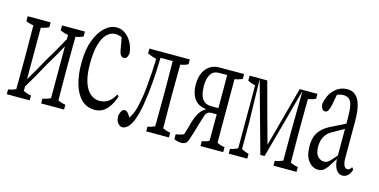

<svg xmlns="http://www.w3.org/2000/svg" viewBox="-67 -935 2632 1332"><g transform="rotate(15 1249.0 -268.5)"><path d="M431.2 -512.7Q431.2 -490.2 431.2 -477.5Q403.8 -464.4 377 -460.9Q377 -460.9 377 -457.5Q376.5 -356.9 375.5 -266.1Q375.5 -228 375.5 -199.2Q375.5 -160.6 376 -113.8Q376.5 -66.9 377 -3.9Q404.3 9.3 431.2 12.7Q431.2 34.7 431.2 47.4Q431.2 47.4 266.6 47.4Q266.6 35.2 266.6 12.7Q294.9 8.3 323.7 -5.4Q323.7 -186.5 323.7 -377.4Q278.8 -295.4 234.4 -222.7Q181.6 -125 128.4 -37.1Q128.4 -16.6 128.4 -5.4Q156.7 8.8 184.6 12.7Q184.6 34.7 184.6 47.4Q184.6 47.4 20 47.4Q20 35.2 20 12.7Q47.4 9.3 74.7 -3.9Q74.7 -3.9 74.7 -7.3Q74.7 -8.8 74.7 -19.5Q75.2 -61 75.2 -112.8Q75.2 -151.4 75.7 -199.2Q75.7 -228 75.7 -266.1Q75.2 -304.7 75.2 -353Q74.7 -394.5 74.7 -445.8Q74.7 -447.3 74.7 -458Q74.7 -458 74.7 -461.9Q47.4 -464.8 20 -477.5Q20 -490.2 20 -512.7Q20 -512.7 184.6 -512.7Q184.6 -490.2 184.6 -477.5Q156.7 -463.9 128.4 -459.5Q128.4 -269.5 128.4 -89.4Q173.3 -162.6 217.8 -245.1Q270.5 -332 323.7 -428.7Q323.7 -439.5 323.7 -460Q294.9 -463.9 266.6 -477.5Q266.6 -490.2 266.6 -512.7Q266.6 -512.7 431.2 -512.7Z M463.9 -294.9Q463.9 -391.6 489 -458.7Q514.2 -525.9 554.2 -561.8Q594.2 -597.7 638.2 -597.7Q671.9 -597.7 699.7 -577.9Q727.5 -558.1 746.6 -523.9Q765.6 -489.7 769.5 -446.8Q763.2 -405.8 739.7 -405.8Q723.6 -405.8 714.8 -419.4Q705.6 -434.6 702.1 -458.5Q702.1 -458.5 702.1 -459Q694.8 -504.9 687 -541Q681.6 -543.5 678.2 -544.4Q657.7 -551.3 641.1 -551.3Q606.4 -551.3 579.1 -523.4Q551.8 -495.6 537.1 -441.4Q522.5 -387.2 522.5 -306.4Q522.5 -225.6 539.8 -174.1Q557.1 -122.6 586.7 -98.4Q616.2 -74.2 652.3 -74.2Q672.4 -74.2 691.9 -81.1Q731.9 -95.2 762.2 -149.4Q767.6 -147.5 772.5 -135.7Q744.6 -52.2 694.8 -21Q669.9 -5.4 634.8 -5.4Q581.5 -5.4 543.2 -40Q504.9 -74.7 484.4 -139.9Q463.9 -205.1 463.9 -294.9Z M1021 11.7Q1046.4 8.3 1072.3 -4.4Q1073.7 -196.3 1073.7 -201.2Q1073.7 -229 1073.7 -266.6Q1073.7 -305.2 1073.5 -333.5Q1073.2 -361.8 1072.3 -467.8Q1072.3 -467.8 1072.3 -472.7Q1072.3 -472.7 984.9 -472.7Q982.4 -376 976.6 -300.8Q969.7 -211.4 955.1 -122.6Q940.9 -48.8 923.8 -8.3Q905.8 32.2 887.5 46.9Q869.1 61.5 852.5 61.5Q835.9 61.5 820.6 44.2Q805.2 26.9 805.2 -12.2Q811.5 -35.6 819.8 -47.4Q827.1 -57.6 840.1 -57.6Q853 -57.6 865.2 -43Q872.6 -34.2 879.4 -23.4Q881.3 -15.1 883.8 -16.6Q885.7 -15.1 887.7 -23.4Q899.9 -43 908.2 -63.5Q920.9 -95.2 930.7 -150.9Q939.5 -192.4 944.8 -250.5Q955.6 -368.7 958 -457.5Q926.8 -463.9 893.6 -479.5Q893.6 -491.7 893.6 -514.2Q893.6 -514.2 1184.1 -514.2Q1184.1 -492.2 1184.1 -479.5Q1156.7 -465.8 1129.4 -462.4Q1127.9 -324.7 1127.9 -266.6Q1127.9 -229 1127.9 -201.2Q1127.9 -160.2 1129.4 -20.5Q1129.4 -9.8 1129.4 -8.8Q1129.4 -5.4 1129.4 -5.4Q1156.7 8.3 1184.1 11.7Q1184.1 33.7 1184.1 45.9Q1184.1 45.9 1021 45.9Q1021 33.7 1021 11.7Z M1411.1 11.7Q1436.5 8.3 1462.4 -4.4Q1462.4 -4.4 1462.4 -8.3Q1462.4 -9.3 1462.4 -20Q1462.4 -62 1462.9 -113.8Q1462.9 -149.4 1462.9 -194.8Q1462.9 -194.8 1425.8 -194.8Q1406.7 -194.8 1396.2 -185.5Q1385.7 -176.3 1379.9 -157.2Q1374 -138.2 1364.7 -108.4Q1346.2 -40.5 1326.2 17.6Q1321.3 33.2 1315.2 42.5Q1309.1 51.8 1298.8 55.9Q1288.6 60.1 1272.9 60.1Q1257.3 60.1 1243.2 55.2Q1243.2 55.2 1223.6 48.3Q1223.6 35.2 1223.6 12.2Q1252 9.8 1280.3 -2.9Q1293.9 -45.4 1307.6 -97.2Q1327.6 -167 1363.8 -196.8Q1368.2 -200.7 1372.6 -203.6Q1377.9 -202.6 1383.3 -210.9Q1377 -207 1370.6 -212.9Q1341.8 -216.8 1321.3 -231Q1293.9 -250.5 1281.2 -284.2Q1268.6 -317.9 1268.6 -357.4Q1268.6 -403.3 1283.2 -438.2Q1297.9 -473.1 1327.6 -493.7Q1356 -513.7 1397.9 -513.7Q1397.9 -513.7 1574.2 -513.7Q1574.2 -491.2 1574.2 -479Q1546.9 -466.3 1519.5 -462.9Q1519.5 -462.9 1519.5 -459.5Q1519 -448.7 1519 -447.3Q1519 -395.5 1519 -354Q1519 -229 1519 -113.8Q1519 -64 1519.5 -8.8Q1519.5 -5.4 1519.5 -5.4Q1546.9 8.3 1574.2 11.7Q1574.2 34.2 1574.2 46.9Q1574.2 46.9 1411.1 46.9Q1411.1 34.2 1411.1 11.7ZM1462.9 -358.9Q1462.9 -405.8 1462.6 -429.2Q1462.4 -452.6 1462.4 -471.7Q1462.4 -471.7 1462.4 -476.6H1403.3Q1364.3 -476.6 1345.7 -447.3Q1325.7 -418 1325.7 -364.3Q1325.7 -296.9 1348.1 -268.1Q1369.1 -239.3 1410.2 -239.3Q1410.2 -239.3 1462.9 -239.3Z M1740.7 -512.7Q1799.3 -292.5 1857.9 -82Q1915.5 -292.5 1973.6 -512.7Q1973.6 -512.7 2101.1 -512.7Q2101.1 -490.2 2101.1 -477.5Q2073.7 -464.4 2046.4 -460.9Q2046.4 -460.9 2046.4 -457Q2045.9 -356.4 2044.9 -266.1Q2044.9 -228 2044.9 -199.2Q2044.9 -158.7 2046.4 -19.5Q2046.4 -8.8 2046.4 -7.8Q2046.4 -4.4 2046.4 -4.4Q2073.7 9.3 2101.1 12.7Q2101.1 34.7 2101.1 47.4Q2101.1 47.4 1935.1 47.4Q1935.1 35.2 1935.1 12.7Q1963.4 8.8 1992.2 -4.4Q1992.2 -96.7 1992.2 -199.2Q1993.7 -348.1 1995.6 -506.3Q1926.8 -248.5 1858.4 -1Q1858.4 -1 1828.1 -1Q1758.8 -249.5 1687.5 -507.8Q1690.9 -348.6 1694.8 -199.2Q1694.8 -98.1 1694.8 -7.3Q1721.2 7.3 1747.1 12.7Q1747.1 35.2 1747.1 47.4Q1747.1 47.4 1613.8 47.4Q1613.8 35.2 1613.8 12.7Q1641.1 8.3 1668 -5.9Q1668 -227.1 1668 -458.5Q1640.6 -463.4 1613.8 -477.5Q1613.8 -490.2 1613.8 -512.7Q1613.8 -512.7 1740.7 -512.7Z M2366.2 -40.5Q2353 -63.5 2349.6 -98.1Q2349.1 -109.9 2348.6 -111.8Q2323.7 -70.8 2308.8 -49.3Q2293.9 -27.8 2278.6 -16.6Q2263.2 -5.4 2240.7 -5.4Q2200.7 -5.4 2171.1 -42Q2141.6 -78.6 2141.6 -150.9Q2141.6 -185.1 2150.9 -215.3Q2160.2 -245.6 2187.3 -273.2Q2214.4 -300.8 2266.1 -323.7Q2291 -336.9 2348.6 -365.2Q2348.6 -388.2 2348.6 -401.4Q2348.6 -460.9 2341.8 -493.7Q2335 -526.4 2318.6 -538.8Q2302.2 -551.3 2278.3 -551.3Q2258.8 -551.3 2233.4 -542Q2226.1 -506.8 2218.3 -462.4Q2212.4 -436 2204.1 -421.4Q2196.3 -408.7 2183.1 -408.7Q2169.9 -408.7 2161.6 -420.4Q2153.3 -432.1 2151.4 -453.1Q2162.1 -519.5 2201.7 -558.6Q2241.2 -597.7 2294.9 -597.7Q2330.6 -597.7 2353 -577.6Q2377.4 -557.6 2390.1 -513.2Q2402.8 -468.8 2402.8 -393.1Q2402.8 -270 2402.8 -137.2Q2402.8 -97.7 2411.1 -80.6Q2420.4 -61.5 2436 -61.5Q2447.8 -61.5 2456.5 -70.8Q2461.4 -76.2 2465.8 -83.5Q2471.2 -79.6 2476.6 -65.9Q2464.4 -33.7 2448.5 -21.7Q2432.6 -9.8 2414.1 -9.8Q2384.3 -9.8 2366.2 -40.5ZM2320.3 -103.5Q2331.5 -115.7 2348.6 -136.7Q2348.6 -136.7 2348.6 -327.1Q2333 -318.8 2317.1 -309.6Q2301.3 -300.3 2277.8 -287.1Q2243.2 -270 2226.8 -248Q2210.4 -226.1 2205.3 -204.1Q2200.2 -182.1 2200.2 -162.6Q2200.2 -113.8 2220 -92Q2239.7 -70.3 2267.1 -70.3Q2279.8 -70.3 2291.3 -77.4Q2302.7 -84.5 2320.3 -103.5Z"/></g></svg>

Font: Scarab Serif
Style: Light
Weight: 300
Designer: John Roberts
Foundry: Scarab
Version: 1.0